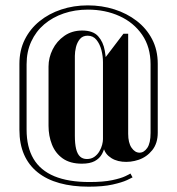

<svg xmlns="http://www.w3.org/2000/svg" viewBox="-20 -586 666 722"><path d="M478.5 81Q476 82.8 457.4 91.4Q438.8 100 403.2 108Q367.8 116 313.5 116Q252.5 116 204 102.6Q155.5 89.2 121.8 62.2Q88 35.2 70.5 -4.8Q53 -44.8 53 -98V-346Q53 -396.8 73.1 -437.1Q93.2 -477.5 128.5 -506.1Q163.8 -534.8 210.2 -550.2Q256.8 -565.8 310.2 -565.8Q362.8 -565.8 410 -550.8Q457.2 -535.8 494 -507.5Q530.8 -479.2 552 -438.6Q573.2 -398 573.2 -346V-87Q573.2 -47 552.5 -21.2Q531.8 4.5 501.2 14.9Q470.8 25.2 439.8 22Q408.8 18.8 388 0.5Q367.2 -17.8 367.2 -49.5V-358L444.2 -459.2H462V-83Q462 -49 474.6 -30.6Q487.2 -12.2 504.1 -11.9Q521 -11.5 533.6 -29.5Q546.2 -47.5 546.2 -86V-344.2Q546.2 -409.2 514.4 -455.4Q482.5 -501.5 429.2 -525.6Q376 -549.8 310.5 -549.8Q261.5 -549.8 219.5 -535.4Q177.5 -521 146.2 -494.4Q115 -467.8 97.5 -429.8Q80 -391.8 80 -344.2V-99Q80 -32.5 106 11.2Q132 55 184.6 76.8Q237.2 98.5 316.2 98.5Q368.8 98.5 401.8 91.5Q434.8 84.5 451.4 76.5Q468 68.5 470.5 66.5ZM162.5 -112.8V-335.8Q162.5 -369 177.9 -400Q193.2 -431 221.9 -451.1Q250.5 -471.2 289 -471.2Q330 -471.2 349.2 -449.6Q368.5 -428 374.1 -395.1Q379.8 -362.2 379.8 -328.2V-97.8Q379.8 -71 376.4 -47.6Q373 -24.2 363.6 -7Q354.2 10.2 336 19.9Q317.8 29.5 288 29.5Q243.8 29.5 216 9.9Q188.2 -9.8 175.4 -42.4Q162.5 -75 162.5 -112.8ZM261.5 -376V-75.5Q261.5 -45.8 266.2 -26.1Q271 -6.5 281.1 2.8Q291.2 12 306.8 12Q323 12 334.6 3.9Q346.2 -4.2 353.6 -16.8Q361 -29.2 364.1 -41.6Q367.2 -54 367.2 -62.5V-352.2Q367.2 -374.8 361.4 -397.5Q355.5 -420.2 342.9 -436Q330.2 -451.8 309.5 -451.8Q290.8 -451.8 280.2 -438.9Q269.8 -426 265.6 -408.5Q261.5 -391 261.5 -376Z"/></svg>

Font: Emberly Black
Style: Regular
Weight: 900
Designer: Rajesh Rajput
Foundry: Rajesh Rajput
Version: Version 1.000